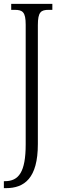

<svg xmlns="http://www.w3.org/2000/svg" viewBox="-20 -734 318 994"><path d="M0 240H11C106 240 176 189 176 12V-604C176 -672 192 -683 232 -683H251V-714H38V-683H56C97 -683 113 -672 113 -606V13C113 157 77 204 5 204H0Z"/></svg>

Font: Noto Serif Armenian ExtraCondensed Light
Style: Regular
Weight: 300
Width: 2
Designer: Monotype Design Team
Foundry: Monotype Imaging Inc.
Version: Version 2.008